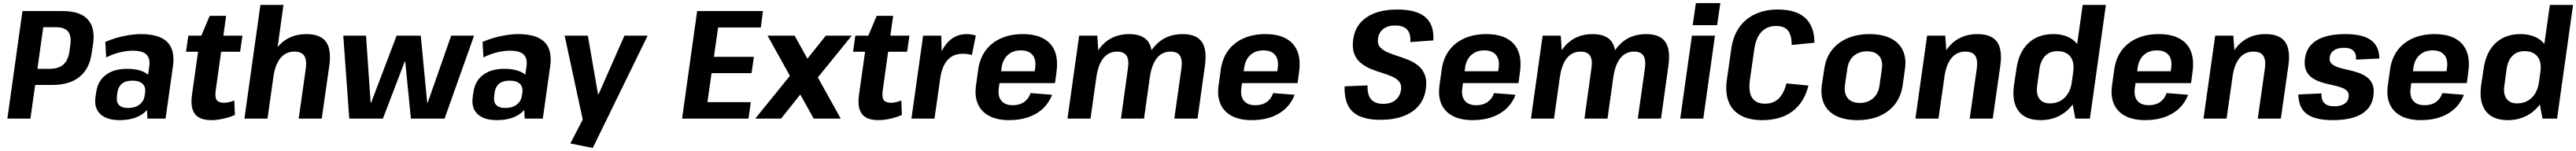

<svg xmlns="http://www.w3.org/2000/svg" viewBox="-20 -772 16758 983"><path d="M126 -700H388Q500 -700 550 -646.5Q600 -593 586 -489L576 -424Q562 -324 497 -271.5Q432 -219 321 -219H202L217 -324H303Q361 -324 392.5 -352Q424 -380 432 -439L437 -477Q446 -538 423 -566.5Q400 -595 341 -595H228L266 -628L178 0H28Z M930 -193 951 -340Q958 -393 932 -417.5Q906 -442 843 -442Q802 -442 756.5 -430.5Q711 -419 671 -398L665 -499Q698 -514 738 -525.5Q778 -537 819.5 -543.5Q861 -550 896 -550Q1017 -550 1068.5 -498Q1120 -446 1105 -340L1057 0H939ZM758 10Q674 10 632.5 -29.5Q591 -69 601 -140L606 -173Q616 -245 668.5 -284.5Q721 -324 807 -324Q898 -324 943.5 -285.5Q989 -247 979 -176L974 -142Q964 -70 907 -30Q850 10 758 10ZM814 -69Q858 -69 887 -91Q916 -113 921 -150L924 -169Q929 -206 907.5 -226.5Q886 -247 841 -247Q798 -247 773.5 -227.5Q749 -208 743 -167L741 -148Q735 -109 753.5 -89Q772 -69 814 -69Z M1355 10Q1278 10 1247.5 -30.5Q1217 -71 1229 -156L1280 -517L1344 -669H1451L1383 -182Q1377 -139 1389.5 -121Q1402 -103 1438 -103Q1454 -103 1470.5 -107Q1487 -111 1504 -118L1508 -24Q1487 -14 1461 -6.5Q1435 1 1408 5.5Q1381 10 1355 10ZM1205 -540H1557L1542 -435H1190Z M1969 -324Q1977 -382 1959 -409Q1941 -436 1895 -436Q1839 -436 1804.5 -394Q1770 -352 1758 -270L1695 -194L1704 -253Q1725 -399 1793.5 -474.5Q1862 -550 1973 -550Q2064 -550 2100.5 -500Q2137 -450 2122 -343L2073 0H1923ZM1674 -740H1824L1774 -380L1720 0H1570Z M2213 -540H2361L2391 -103H2394L2560 -540H2717L2759 -103H2762L2915 -540H3064L2872 0H2653L2616 -372H2613L2471 0H2252Z M3384 -193 3405 -340Q3412 -393 3386 -417.5Q3360 -442 3297 -442Q3256 -442 3210.5 -430.5Q3165 -419 3125 -398L3119 -499Q3152 -514 3192 -525.5Q3232 -537 3273.5 -543.5Q3315 -550 3350 -550Q3471 -550 3522.5 -498Q3574 -446 3559 -340L3511 0H3393ZM3212 10Q3128 10 3086.5 -29.5Q3045 -69 3055 -140L3060 -173Q3070 -245 3122.5 -284.5Q3175 -324 3261 -324Q3352 -324 3397.5 -285.5Q3443 -247 3433 -176L3428 -142Q3418 -70 3361 -30Q3304 10 3212 10ZM3268 -69Q3312 -69 3341 -91Q3370 -113 3375 -150L3378 -169Q3383 -206 3361.5 -226.5Q3340 -247 3295 -247Q3252 -247 3227.5 -227.5Q3203 -208 3197 -167L3195 -148Q3189 -109 3207.5 -89Q3226 -69 3268 -69Z M3690 162 3799 -48 3776 31 3653 -540H3804L3870 -159H3874L4042 -540H4193L3836 191Z M4548 -107H4864L4849 0H4417L4515 -700H4943L4929 -593H4617L4663 -676L4616 -344L4590 -402H4884L4869 -296H4575L4617 -354L4570 -24Z M4973 -540H5149L5449 0H5273ZM5141 -306 5272 -265 5061 0H4893ZM5143 -278 5352 -540H5521L5275 -237Z M5694 10Q5617 10 5586.5 -30.5Q5556 -71 5568 -156L5619 -517L5683 -669H5790L5722 -182Q5716 -139 5728.5 -121Q5741 -103 5777 -103Q5793 -103 5809.5 -107Q5826 -111 5843 -118L5847 -24Q5826 -14 5800 -6.5Q5774 1 5747 5.5Q5720 10 5694 10ZM5544 -540H5896L5881 -435H5529Z M5985 -540H6103L6108 -344L6059 0H5909ZM6065 -294Q6083 -420 6135 -485Q6187 -550 6269 -550Q6285 -550 6299.5 -547.5Q6314 -545 6328 -541L6302 -414Q6275 -422 6243 -422Q6181 -422 6144.5 -382Q6108 -342 6096 -261Z M6544 10Q6467 10 6415.5 -17Q6364 -44 6341.5 -94.5Q6319 -145 6329 -216L6344 -324Q6355 -395 6393 -445.5Q6431 -496 6492.5 -523Q6554 -550 6634 -550Q6755 -550 6812.5 -486Q6870 -422 6852 -299L6843 -231H6455L6465 -308H6735L6706 -276L6714 -331Q6721 -385 6696.5 -414.5Q6672 -444 6621 -444Q6570 -444 6537 -415Q6504 -386 6496 -334L6477 -197Q6470 -145 6494 -116Q6518 -87 6568 -87Q6612 -87 6641.5 -107.5Q6671 -128 6684 -166L6824 -155Q6793 -75 6720.5 -32.5Q6648 10 6544 10Z M7665 -325Q7673 -382 7656 -409Q7639 -436 7595 -436Q7540 -436 7506 -394Q7472 -352 7460 -270L7397 -194L7405 -253Q7425 -398 7493.5 -474Q7562 -550 7673 -550Q7762 -550 7797.5 -500Q7833 -450 7818 -343L7770 0H7619ZM7000 -540H7118L7128 -384L7074 0H6924ZM7317 -325Q7326 -382 7308.5 -409Q7291 -436 7247 -436Q7192 -436 7158 -394Q7124 -352 7112 -270L7049 -194L7058 -253Q7079 -399 7147 -474.5Q7215 -550 7325 -550Q7414 -550 7449.5 -500Q7485 -450 7470 -343L7422 0H7272Z M8122 10Q8045 10 7993.5 -17Q7942 -44 7919.5 -94.5Q7897 -145 7907 -216L7922 -324Q7933 -395 7971 -445.5Q8009 -496 8070.5 -523Q8132 -550 8212 -550Q8333 -550 8390.5 -486Q8448 -422 8430 -299L8421 -231H8033L8043 -308H8313L8284 -276L8292 -331Q8299 -385 8274.5 -414.5Q8250 -444 8199 -444Q8148 -444 8115 -415Q8082 -386 8074 -334L8055 -197Q8048 -145 8072 -116Q8096 -87 8146 -87Q8190 -87 8219.5 -107.5Q8249 -128 8262 -166L8402 -155Q8371 -75 8298.5 -32.5Q8226 10 8122 10Z M8960 8Q8836 8 8779.5 -44.5Q8723 -97 8727 -210L8876 -216Q8874 -155 8899 -125.5Q8924 -96 8978 -96Q9027 -96 9057 -120Q9087 -144 9094 -188Q9098 -221 9081.5 -241Q9065 -261 9035 -274Q9005 -287 8968.5 -298Q8932 -309 8896 -324Q8860 -339 8831.5 -362.5Q8803 -386 8789 -423.5Q8775 -461 8783 -518Q8796 -610 8871 -660Q8946 -710 9069 -710Q9194 -710 9252 -660.5Q9310 -611 9304 -509L9154 -498Q9158 -553 9133.5 -579.5Q9109 -606 9055 -606Q9008 -606 8979 -584Q8950 -562 8944 -521Q8939 -488 8955.5 -467.5Q8972 -447 9002 -433.5Q9032 -420 9068.5 -408.5Q9105 -397 9141 -382.5Q9177 -368 9205.5 -345Q9234 -322 9248.5 -285Q9263 -248 9255 -192Q9246 -128 9208.5 -83.5Q9171 -39 9108 -15.5Q9045 8 8960 8Z M9559 10Q9482 10 9430.5 -17Q9379 -44 9356.5 -94.5Q9334 -145 9344 -216L9359 -324Q9370 -395 9408 -445.5Q9446 -496 9507.5 -523Q9569 -550 9649 -550Q9770 -550 9827.5 -486Q9885 -422 9867 -299L9858 -231H9470L9480 -308H9750L9721 -276L9729 -331Q9736 -385 9711.5 -414.5Q9687 -444 9636 -444Q9585 -444 9552 -415Q9519 -386 9511 -334L9492 -197Q9485 -145 9509 -116Q9533 -87 9583 -87Q9627 -87 9656.5 -107.5Q9686 -128 9699 -166L9839 -155Q9808 -75 9735.5 -32.5Q9663 10 9559 10Z M10680 -325Q10688 -382 10671 -409Q10654 -436 10610 -436Q10555 -436 10521 -394Q10487 -352 10475 -270L10412 -194L10420 -253Q10440 -398 10508.5 -474Q10577 -550 10688 -550Q10777 -550 10812.5 -500Q10848 -450 10833 -343L10785 0H10634ZM10015 -540H10133L10143 -384L10089 0H9939ZM10332 -325Q10341 -382 10323.5 -409Q10306 -436 10262 -436Q10207 -436 10173 -394Q10139 -352 10127 -270L10064 -194L10073 -253Q10094 -399 10162 -474.5Q10230 -550 10340 -550Q10429 -550 10464.5 -500Q10500 -450 10485 -343L10437 0H10287Z M11136 -540 11060 0H10910L10986 -540ZM11171 -752 11150 -608H10991L11012 -752Z M11443 10Q11359 10 11303.5 -20.5Q11248 -51 11225 -109Q11202 -167 11213 -250L11242 -453Q11253 -535 11292.5 -592Q11332 -649 11396.5 -679.5Q11461 -710 11544 -710Q11665 -710 11724 -654.5Q11783 -599 11783 -494L11635 -479Q11635 -543 11611 -573Q11587 -603 11534 -603Q11476 -603 11439.5 -565.5Q11403 -528 11392 -453L11363 -250Q11353 -173 11378 -135Q11403 -97 11462 -97Q11516 -97 11550 -130Q11584 -163 11601 -229L11744 -215Q11717 -106 11641 -48Q11565 10 11443 10Z M12062 10Q11981 10 11925.5 -17Q11870 -44 11846 -95Q11822 -146 11831 -217L11847 -323Q11857 -394 11895.5 -444.5Q11934 -495 11997 -522.5Q12060 -550 12141 -550Q12223 -550 12278 -523Q12333 -496 12357.5 -445Q12382 -394 12372 -323L12357 -217Q12347 -146 12308 -95Q12269 -44 12206.5 -17Q12144 10 12062 10ZM12078 -102Q12130 -102 12164.5 -132Q12199 -162 12206 -214L12222 -326Q12229 -379 12203 -408.5Q12177 -438 12125 -438Q12091 -438 12063.5 -424.5Q12036 -411 12019 -386Q12002 -361 11997 -326L11981 -214Q11975 -162 12000.5 -132Q12026 -102 12078 -102Z M12839 -324Q12847 -382 12829 -409Q12811 -436 12765 -436Q12709 -436 12674.5 -394Q12640 -352 12628 -270L12565 -194L12574 -253Q12595 -399 12663.5 -474.5Q12732 -550 12843 -550Q12934 -550 12970.5 -500Q13007 -450 12992 -343L12943 0H12793ZM12516 -540H12634L12645 -386L12590 0H12440Z M13254 10Q13156 10 13111 -49Q13066 -108 13081 -217L13097 -323Q13112 -432 13174.5 -491Q13237 -550 13336 -550Q13406 -550 13453 -520.5Q13500 -491 13520 -435.5Q13540 -380 13530 -303L13521 -239Q13510 -163 13473.5 -107Q13437 -51 13381 -20.5Q13325 10 13254 10ZM13315 -99Q13354 -99 13384 -116Q13414 -133 13433 -164.5Q13452 -196 13458 -240L13466 -301Q13476 -366 13448.5 -402.5Q13421 -439 13363 -439Q13315 -439 13285 -409Q13255 -379 13247 -324L13232 -214Q13224 -160 13246 -129.5Q13268 -99 13315 -99ZM13448 -172 13528 -740H13679L13575 0H13480Z M13934 10Q13857 10 13805.5 -17Q13754 -44 13731.5 -94.5Q13709 -145 13719 -216L13734 -324Q13745 -395 13783 -445.5Q13821 -496 13882.5 -523Q13944 -550 14024 -550Q14145 -550 14202.5 -486Q14260 -422 14242 -299L14233 -231H13845L13855 -308H14125L14096 -276L14104 -331Q14111 -385 14086.5 -414.5Q14062 -444 14011 -444Q13960 -444 13927 -415Q13894 -386 13886 -334L13867 -197Q13860 -145 13884 -116Q13908 -87 13958 -87Q14002 -87 14031.5 -107.5Q14061 -128 14074 -166L14214 -155Q14183 -75 14110.5 -32.5Q14038 10 13934 10Z M14713 -324Q14721 -382 14703 -409Q14685 -436 14639 -436Q14583 -436 14548.5 -394Q14514 -352 14502 -270L14439 -194L14448 -253Q14469 -399 14537.5 -474.5Q14606 -550 14717 -550Q14808 -550 14844.5 -500Q14881 -450 14866 -343L14817 0H14667ZM14390 -540H14508L14519 -386L14464 0H14314Z M15155 10Q15039 10 14985.5 -30.5Q14932 -71 14931 -157L15081 -164Q15080 -121 15100.5 -100.5Q15121 -80 15165 -80Q15206 -80 15230.5 -96Q15255 -112 15258 -140Q15262 -166 15247 -181Q15232 -196 15204.5 -204.5Q15177 -213 15144 -220Q15111 -227 15078 -237.5Q15045 -248 15019.5 -266Q14994 -284 14981 -314Q14968 -344 14974 -392Q14985 -471 15051.5 -510.5Q15118 -550 15237 -550Q15349 -550 15403 -511Q15457 -472 15458 -391L15306 -384Q15309 -422 15289.5 -441.5Q15270 -461 15228 -461Q15188 -461 15163.5 -445Q15139 -429 15135 -399Q15131 -373 15146.5 -358Q15162 -343 15189.5 -334Q15217 -325 15250 -318Q15283 -311 15315.5 -300.5Q15348 -290 15374 -272Q15400 -254 15413 -224Q15426 -194 15419 -147Q15408 -69 15341.5 -29.5Q15275 10 15155 10Z M15728 10Q15651 10 15599.5 -17Q15548 -44 15525.5 -94.5Q15503 -145 15513 -216L15528 -324Q15539 -395 15577 -445.5Q15615 -496 15676.5 -523Q15738 -550 15818 -550Q15939 -550 15996.5 -486Q16054 -422 16036 -299L16027 -231H15639L15649 -308H15919L15890 -276L15898 -331Q15905 -385 15880.5 -414.5Q15856 -444 15805 -444Q15754 -444 15721 -415Q15688 -386 15680 -334L15661 -197Q15654 -145 15678 -116Q15702 -87 15752 -87Q15796 -87 15825.5 -107.5Q15855 -128 15868 -166L16008 -155Q15977 -75 15904.5 -32.5Q15832 10 15728 10Z M16293 10Q16195 10 16150 -49Q16105 -108 16120 -217L16136 -323Q16151 -432 16213.5 -491Q16276 -550 16375 -550Q16445 -550 16492 -520.5Q16539 -491 16559 -435.5Q16579 -380 16569 -303L16560 -239Q16549 -163 16512.5 -107Q16476 -51 16420 -20.5Q16364 10 16293 10ZM16354 -99Q16393 -99 16423 -116Q16453 -133 16472 -164.5Q16491 -196 16497 -240L16505 -301Q16515 -366 16487.5 -402.5Q16460 -439 16402 -439Q16354 -439 16324 -409Q16294 -379 16286 -324L16271 -214Q16263 -160 16285 -129.5Q16307 -99 16354 -99ZM16487 -172 16567 -740H16718L16614 0H16519Z"/></svg>

Font: Pathway Extreme SemiCondensed
Style: Bold Italic
Weight: 700
Width: 4
Italic angle: -8°
Version: Version 1.001;gftools[0.9.26]